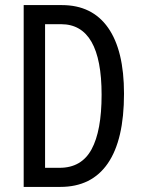

<svg xmlns="http://www.w3.org/2000/svg" viewBox="-20 -734 556 754"><path d="M467 -366Q467 -185 403.5 -92.5Q340 0 217 0H73V-714H223Q342 -714 404.5 -625Q467 -536 467 -366ZM379 -362Q379 -639 220 -639H157V-75H214Q300 -75 339.5 -147.5Q379 -220 379 -362Z"/></svg>

Font: Noto Sans Myanmar ExtraCondensed
Style: Regular
Weight: 400
Width: 2
Designer: Monotype Design Team
Foundry: Monotype Imaging Inc.
Version: Version 2.107; ttfautohint (v1.8.4.7-5d5b)